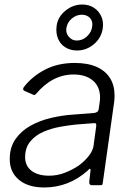

<svg xmlns="http://www.w3.org/2000/svg" viewBox="-20 -818 584 848"><path d="M368 -65Q325 -27 277 -8.5Q229 10 175 10Q104 10 63.5 -24Q23 -58 23 -115Q23 -167 48 -203Q73 -239 113.5 -262Q154 -285 204.5 -297Q255 -309 305 -312L395 -319Q414 -321 416 -336L420 -365Q421 -370 421.5 -376Q422 -382 422 -387Q422 -435 390.5 -462Q359 -489 305 -489Q258 -489 216.5 -467.5Q175 -446 138 -402Q135 -399 132.5 -398.5Q130 -398 126 -400L87 -417Q84 -419 82.5 -422.5Q81 -426 85 -433Q122 -481 179 -510.5Q236 -540 310 -540Q368 -540 407 -522.5Q446 -505 466 -473Q486 -441 486 -396Q486 -389 485.5 -381.5Q485 -374 484 -366L434 -11Q433 -3 431 -1.5Q429 0 422 0H385Q380 0 377 -3.5Q374 -7 374 -14L380 -67Q379 -79 368 -65ZM405 -261Q406 -269 403.5 -272Q401 -275 394 -274L316 -268Q285 -265 246 -258Q207 -251 172 -236Q137 -221 114 -193.5Q91 -166 91 -124Q91 -85 119.5 -63.5Q148 -42 197 -42Q233 -42 266.5 -55Q300 -68 328 -87Q356 -108 373 -130.5Q390 -153 393 -173ZM434 -694Q428 -651 395 -623Q362 -595 320 -595Q291 -595 268.5 -609Q246 -623 236 -648Q226 -673 230 -703Q235 -743 268.5 -770.5Q302 -798 343 -798Q373 -798 394.5 -784Q416 -770 427 -746.5Q438 -723 434 -694ZM387 -700Q391 -724 377.5 -738.5Q364 -753 341 -753Q317 -753 297 -736Q277 -719 273 -693Q270 -672 284 -655.5Q298 -639 319 -639Q345 -639 364.5 -657.5Q384 -676 387 -700Z"/></svg>

Font: Libre Franklin Light
Style: Italic
Weight: 300
Italic angle: -8°
Designer: Pablo Impallari, Rodrigo Fuenzalida, Nhung Nguyen
Foundry: Impallari Type
Version: Version 3.000